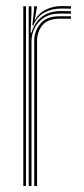

<svg xmlns="http://www.w3.org/2000/svg" viewBox="-20 -621 279 641"><path d="M88 -535.8 93.8 -590.8V-600H103.2V-595.5L96 -555H97.8Q109.5 -577.5 133.8 -589.1Q158 -600.8 185 -600.8Q197.8 -600.8 217 -600.2V-592Q199.8 -592.5 185.5 -592.5Q153 -592.5 128.2 -579Q103.5 -565.5 91 -535.8ZM75.8 0V-600H85V-577.8L82.2 -512.2H85.2Q95 -545.5 119.8 -564.8Q144.5 -584 182.2 -584Q191.2 -584 200.6 -583.9Q210 -583.8 217 -583.5V-575.2Q209.8 -575.5 200.1 -575.6Q190.5 -575.8 181.2 -575.8Q147.5 -575.8 126.4 -561.6Q105.2 -547.5 95.2 -526.4Q85.2 -505.2 85.2 -484.5V0ZM57.8 0V-600H66.8V0ZM94.2 0V-485.2Q94.2 -516.2 114.5 -541.5Q134.8 -566.8 178.5 -566.8H217V-558.5H178.5Q139.2 -558.5 121.5 -536.5Q103.8 -514.5 103.8 -485.5V0Z"/></svg>

Font: Big Shoulders Inline Display Light
Style: Regular
Weight: 300
Designer: Patric King
Foundry: XO Type Co
Version: Version 1.000